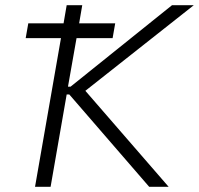

<svg xmlns="http://www.w3.org/2000/svg" viewBox="-20 -720 767 740"><path d="M555 0H630L309 -370L727 -700H643L252 -386H242L275 -573H414L424 -630H285L297 -700H237L225 -630H89L79 -573H215L115 0H175L237 -356H247Z"/></svg>

Font: Fixel Display 20240404 Light
Style: Italic
Weight: 300
Italic angle: -10°
Designer: AlfaBravo + MacPaw
Foundry: Kyrylo Tkachov, Marchela Mozhyna, Serhii Makarenko, Maria Weinstein, Zakhar Kryvoshyya
Version: Version 1.211;Glyphs 3.2 (3225)